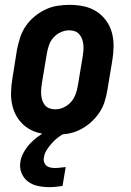

<svg xmlns="http://www.w3.org/2000/svg" viewBox="-20 -548 540 792"><path d="M206 8Q176 8 147.5 2Q119 -4 95.5 -19Q72 -34 56 -56.5Q40 -79 32.5 -106.5Q25 -134 25.5 -164Q26 -194 31 -223L50 -343Q55 -368 63 -393Q71 -418 86 -440Q101 -462 122 -479.5Q143 -497 167 -508.5Q191 -520 216.5 -524Q242 -528 267 -528Q297 -528 325.5 -522Q354 -516 377.5 -501Q401 -486 417.5 -463.5Q434 -441 441.5 -413.5Q449 -386 448.5 -356Q448 -326 443 -297L423 -177Q419 -152 411 -127Q403 -102 387.5 -80Q372 -58 351.5 -40.5Q331 -23 307 -11.5Q283 0 257 4Q231 8 206 8ZM208 -97Q226 -97 243 -105Q260 -113 272.5 -127Q285 -141 291.5 -158.5Q298 -176 301 -194L321 -314Q323 -326 324 -338.5Q325 -351 324 -363Q323 -375 319 -386Q315 -397 307.5 -406Q300 -415 289 -419Q278 -423 266 -423Q248 -423 230.5 -415Q213 -407 200.5 -393Q188 -379 182 -361.5Q176 -344 173 -326L153 -206Q151 -194 150 -181.5Q149 -169 150 -157Q151 -145 154.5 -134Q158 -123 165.5 -114Q173 -105 184.5 -101Q196 -97 208 -97ZM183 224Q159 224 136 219Q113 214 95.5 201Q78 188 69 166Q60 144 64 120Q67 100 77.5 81Q88 62 102.5 46Q117 30 134.5 17Q152 4 171 -6L174 -8H252L251 0Q235 7 220.5 18Q206 29 194 42.5Q182 56 172.5 71Q163 86 161 103Q159 112 162 121Q165 130 171.5 135.5Q178 141 187.5 143Q197 145 207 145Q218 145 229 143.5Q240 142 251 141L238 219Q225 221 211 222.5Q197 224 183 224Z"/></svg>

Font: Iosevka Curly Extrabold
Style: Italic
Weight: 800
Italic angle: -9°
Monospace: yes
Designer: Belleve Invis
Foundry: Belleve Invis
Version: Version 22.1.2; ttfautohint (v1.8.4)